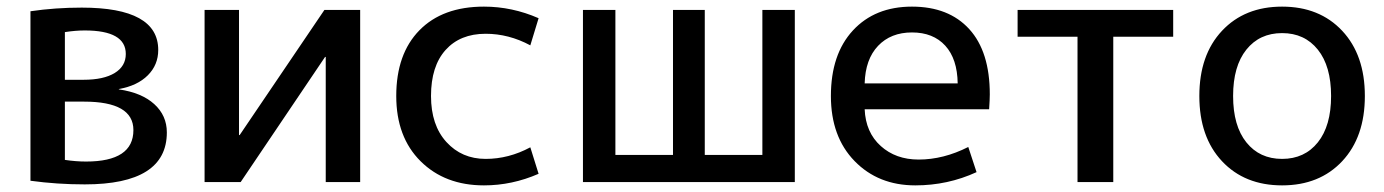

<svg xmlns="http://www.w3.org/2000/svg" viewBox="-20 -550 4180 580"><path d="M176 -67Q209 -62 240 -62Q383 -62 383 -157Q383 -243 234 -243H176ZM176 -309H232Q293 -309 326.5 -329.5Q360 -350 360 -387Q360 -458 236 -458Q208 -458 176 -453ZM484 -150Q484 7 236 7Q152 7 72 -4V-516Q147 -527 227 -527Q458 -527 458 -399Q458 -354 426.5 -322.5Q395 -291 339 -281V-280Q408 -270 446 -235.5Q484 -201 484 -150Z M702 -520V-142H704L960 -520H1068V0H964V-378H962L707 0H598V-520Z M1582 -413Q1517 -448 1447 -448Q1370 -448 1326 -399Q1282 -350 1282 -260Q1282 -172 1328.5 -121Q1375 -70 1447 -70Q1517 -70 1582 -105L1607 -25Q1527 10 1442 10Q1324 10 1250.5 -63Q1177 -136 1177 -260Q1177 -387 1247 -458.5Q1317 -530 1442 -530Q1527 -530 1607 -495Z M2381 0H1741V-520H1839V-82H2013V-520H2109V-82H2283V-520H2381Z M2592 -298H2873Q2872 -372 2835.5 -412Q2799 -452 2735 -452Q2671 -452 2632.5 -411.5Q2594 -371 2592 -298ZM2592 -220Q2595 -150 2640.5 -109Q2686 -68 2755 -68Q2830 -68 2905 -106L2930 -30Q2843 10 2745 10Q2633 10 2561.5 -63.5Q2490 -137 2490 -260Q2490 -386 2556.5 -458Q2623 -530 2735 -530Q2846 -530 2908 -462Q2970 -394 2970 -265Q2970 -250 2968 -220Z M3524 -439H3343V0H3235V-439H3054V-520H3524Z M3671.5 -457Q3740 -530 3853 -530Q3966 -530 4034.5 -457Q4103 -384 4103 -260Q4103 -136 4034.5 -63Q3966 10 3853 10Q3740 10 3671.5 -63Q3603 -136 3603 -260Q3603 -384 3671.5 -457ZM3745 -120Q3785 -70 3853 -70Q3921 -70 3961 -120Q4001 -170 4001 -260Q4001 -350 3961 -400Q3921 -450 3853 -450Q3785 -450 3745 -400Q3705 -350 3705 -260Q3705 -170 3745 -120Z"/></svg>

Font: Mplus 1p Medium
Style: Regular
Weight: 500
Version: Version 1.061